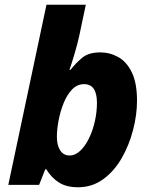

<svg xmlns="http://www.w3.org/2000/svg" viewBox="-20 -780 641 810"><path d="M309 10Q261 10 229.5 -9.5Q198 -29 175 -66H171L145 0H15L176 -760H342L315 -632Q307 -595 294.5 -553Q282 -511 273 -485H277Q300 -514 327 -536.5Q354 -559 403 -559Q443 -559 478.5 -539.5Q514 -520 536 -475Q558 -430 558 -355Q558 -296 541.5 -232Q525 -168 493.5 -113Q462 -58 415.5 -24Q369 10 309 10ZM274 -124Q297 -124 318 -143.5Q339 -163 355 -195.5Q371 -228 380 -267.5Q389 -307 389 -346Q389 -425 335 -425Q305 -425 283.5 -402Q262 -379 248 -344Q234 -309 227 -271Q220 -233 220 -203Q220 -167 234 -145.5Q248 -124 274 -124Z"/></svg>

Font: Noto Sans ExtraBold
Style: Italic
Weight: 800
Italic angle: -12°
Designer: Monotype Design Team
Foundry: Monotype Imaging Inc.
Version: Version 2.013; ttfautohint (v1.8.4.7-5d5b)